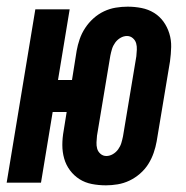

<svg xmlns="http://www.w3.org/2000/svg" viewBox="-37 -548 557 576"><path d="M281 8Q259 8 238.5 4Q218 0 201.5 -10.5Q185 -21 173 -37Q161 -53 155.5 -72.5Q150 -92 150 -113Q150 -134 154 -156L163 -212H121L86 0H-17L69 -520H172L137 -308H179L193 -396Q196 -413 202 -430.5Q208 -448 218.5 -464Q229 -480 243.5 -493Q258 -506 275 -514Q292 -522 310 -525Q328 -528 346 -528Q367 -528 387.5 -524Q408 -520 425 -509.5Q442 -499 453.5 -483Q465 -467 471 -447.5Q477 -428 476.5 -407Q476 -386 473 -364L433 -124Q430 -107 424 -89.5Q418 -72 408 -56Q398 -40 383 -27Q368 -14 351 -6Q334 2 316 5Q298 8 281 8ZM282 -80Q292 -80 301.5 -85.5Q311 -91 317.5 -100Q324 -109 327 -119Q330 -129 332 -139L372 -379Q373 -389 373.5 -399Q374 -409 371.5 -418Q369 -427 361.5 -433.5Q354 -440 344 -440Q334 -440 324.5 -434.5Q315 -429 308.5 -420Q302 -411 299 -401Q296 -391 294 -381L254 -141Q253 -131 252.5 -121Q252 -111 254.5 -102Q257 -93 264.5 -86.5Q272 -80 282 -80Z"/></svg>

Font: Iosevka SS04
Style: Bold Italic
Weight: 700
Italic angle: -9°
Monospace: yes
Designer: Belleve Invis
Foundry: Belleve Invis
Version: Version 19.0.0; ttfautohint (v1.8.4)